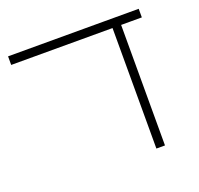

<svg xmlns="http://www.w3.org/2000/svg" viewBox="-107 -703 849 819"><g transform="rotate(-20 318.0 -293.0)"><path d="M469 0V-562H508V0ZM9 -547V-586H602V-547Z"/></g></svg>

Font: Noto Sans Hebrew ExtraLight
Style: Regular
Weight: 250
Designer: Monotype Design Team
Foundry: Monotype Imaging Inc.
Version: Version 2.003